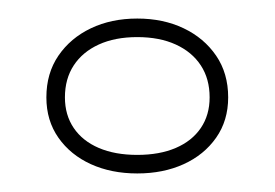

<svg xmlns="http://www.w3.org/2000/svg" viewBox="-20 -172 296 207"><path d="M128 -152Q156 -152 178 -141.5Q200 -131 213 -112Q226 -93 226 -67Q226 -42 213 -23.5Q200 -5 178 5Q156 15 128 15Q100 15 78 5Q56 -5 43 -23.5Q30 -42 30 -67Q30 -93 43 -112Q56 -131 78 -141.5Q100 -152 128 -152ZM128 -5Q152 -5 169.5 -12.5Q187 -20 196.5 -34Q206 -48 206 -67Q206 -87 196.5 -101.5Q187 -116 169.5 -124Q152 -132 128 -132Q104 -132 86.5 -124Q69 -116 59.5 -101.5Q50 -87 50 -67Q50 -48 59.5 -34Q69 -20 86.5 -12.5Q104 -5 128 -5Z"/></svg>

Font: Kalnia Glaze Thin
Style: Regular
Weight: 100
Version: Version 1.110